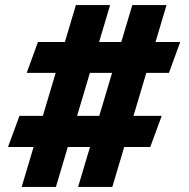

<svg xmlns="http://www.w3.org/2000/svg" viewBox="-20 -739 748 759"><path d="M289 0V-1L503 -719H638V-718L424 0ZM12 -158V-159L57 -281H619V-280L574 -158ZM66 0V-1L280 -719H415V-718L201 0ZM86 -451V-452L130 -573H692V-572L648 -451Z"/></svg>

Font: Foldit
Style: Bold
Weight: 700
Version: Version 1.003